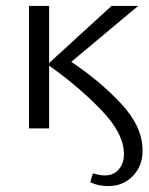

<svg xmlns="http://www.w3.org/2000/svg" viewBox="-20 -434 502 649"><path d="M285 182 294 152Q320 159 334 159Q364 159 381.5 138.5Q399 118 399 87Q399 17 321.5 -63Q244 -143 146 -212V0H78V-414H146V-221L357 -414H447L221 -225Q317 -161 389.5 -83.5Q462 -6 462 75Q462 127 429 161Q396 195 346 195Q312 195 285 182Z"/></svg>

Font: LXGW Bright TC
Style: Regular
Weight: 400
Designer: Christian Thalmann (Catharsis Fonts)
Foundry: LXGW / Christian Thalmann (Catharsis Fonts) / Fontworks Inc.
Version: Version 5.501